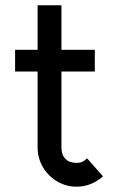

<svg xmlns="http://www.w3.org/2000/svg" viewBox="-20 -703 461 725"><path d="M269 2Q230 2 196 -18Q162 -38 142 -72Q122 -106 122 -146V-433H37V-515H122V-683H212V-515H338V-433H212V-146Q212 -118 227 -103Q242 -88 269 -88Q282 -88 290 -91.5Q298 -95 309 -105L369 -37Q324 2 269 2Z"/></svg>

Font: SUIT Medium
Style: Regular
Weight: 500
Designer: Sunn Youn; Korean Glyphs from Source Han Sans (Sandoll Communications; Soo-young Jang, Joo-yeon Kang)
Foundry: Sunn
Version: Version 1.120